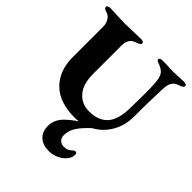

<svg xmlns="http://www.w3.org/2000/svg" viewBox="-252 -809 1250 1250"><g transform="rotate(45 373.0 -184.0)"><path d="M87 -256V-536Q87 -564 73.5 -587.5Q60 -611 35 -618Q8 -625 8 -640Q8 -647 15.5 -651Q23 -655 34 -655Q69 -655 106 -652Q152 -650 171 -650Q190 -650 242 -652Q296 -654 318 -654Q344 -654 344 -639Q344 -631 336 -626Q328 -621 315.5 -616.5Q303 -612 295 -608Q258 -590 258 -530V-272Q258 -178 301 -129.5Q344 -81 410 -81Q499 -81 542.5 -132Q586 -183 586 -291Q586 -333 587 -356L588 -431Q588 -463 587 -477Q586 -525 580.5 -550.5Q575 -576 564 -589.5Q553 -603 531 -614Q524 -618 513 -621.5Q502 -625 496 -629Q490 -633 490 -639Q490 -654 520 -654Q551 -654 583 -652L621 -651Q639 -651 665 -653Q691 -655 713 -655Q738 -655 738 -640Q738 -626 712 -618Q678 -608 664 -587Q650 -566 648 -527Q643 -406 643 -265Q643 -184 607 -120.5Q571 -57 509.5 -21.5Q448 14 373 14Q234 14 160.5 -58.5Q87 -131 87 -256ZM289 174Q289 117 336 71Q383 25 459 -18H503Q455 26 430 63.5Q405 101 405 145Q405 169 420 183.5Q435 198 459 198Q478 198 492.5 191Q507 184 521 170Q526 165 534 165Q548 165 548 184Q548 209 528.5 233Q509 257 477 272Q445 287 409 287Q353 287 321 257.5Q289 228 289 174Z"/></g></svg>

Font: EB Garamond ExtraBold
Style: Regular
Weight: 800
Designer: Georg Duffner and Octavio Pardo
Foundry: Georg Duffner
Version: Version 1.000